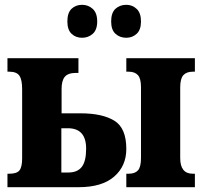

<svg xmlns="http://www.w3.org/2000/svg" viewBox="-20 -778 846 798"><path d="M260 -689Q260 -725 277.5 -741.5Q295 -758 321 -758Q347 -758 365.5 -741Q384 -724 384 -689Q384 -654 365.5 -637.5Q347 -621 321 -621Q295 -621 277.5 -637.5Q260 -654 260 -689ZM442 -689Q442 -725 460 -741.5Q478 -758 505 -758Q530 -758 548 -741Q566 -724 566 -689Q566 -654 548 -637.5Q530 -621 505 -621Q478 -621 460 -637.5Q442 -654 442 -689ZM11 -56H19Q50 -56 61 -70Q72 -84 72 -120V-408Q72 -447 60.5 -463.5Q49 -480 19 -480H11V-536H306V-475H296Q263 -475 249.5 -459Q236 -443 236 -409V-307H315Q405 -307 455 -276.5Q505 -246 505 -159Q505 -88 454.5 -44Q404 0 307 0H11ZM505 -56H515Q541 -56 553.5 -70Q566 -84 566 -121V-416Q566 -452 553 -466Q540 -480 515 -480H505V-536H790V-480H781Q755 -480 742 -465.5Q729 -451 729 -415V-121Q729 -56 781 -56H790V0H505ZM264 -61Q302 -61 320 -84.5Q338 -108 338 -160Q338 -245 262 -245H235V-61Z"/></svg>

Font: Noto Serif CondBlack
Style: Regular
Weight: 900
Width: 3
Designer: Monotype Design Team
Foundry: Monotype Imaging Inc.
Version: Version 1.001